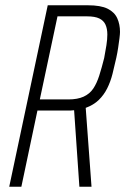

<svg xmlns="http://www.w3.org/2000/svg" viewBox="-20 -708 475 728"><path d="M15 0 161 -688H313Q362 -688 388 -675Q414 -662 424.5 -639Q435 -616 435 -587Q435 -579 433 -563Q431 -547 428 -527Q425 -507 421 -489Q414 -457 406.5 -427.5Q399 -398 386.5 -373Q374 -348 354.5 -329Q335 -310 305 -299L327 0H281L261 -290Q255 -289 248.5 -289Q242 -289 235 -289H122L61 0ZM131 -331H239Q274 -331 297 -341.5Q320 -352 333.5 -372Q347 -392 356.5 -422Q366 -452 375 -488Q380 -514 383.5 -536.5Q387 -559 387 -577Q387 -599 380 -614.5Q373 -630 356.5 -638Q340 -646 310 -646H198Z"/></svg>

Font: Saira Condensed ExtraLight
Style: Italic
Weight: 250
Width: 3
Italic angle: -12°
Designer: Hector Gatti with collaboration of the Omnibus-Type team
Foundry: Omnibus-Type
Version: Version 1.101